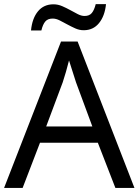

<svg xmlns="http://www.w3.org/2000/svg" viewBox="-20 -920 679 940"><path d="M432.1 -300.8 352.1 -517.1 317.9 -624Q303.2 -565.4 287.1 -517.1L206.1 -300.8ZM544.9 0 459 -221.2H175.8L90.8 0H0L278.8 -716.8H359.9L638.2 0ZM389.6 -772Q368.7 -772 348.6 -781Q328.6 -790 309.3 -800.5Q290 -811 272.2 -820.1Q254.4 -829.1 237.8 -829.1Q213.9 -829.1 201.7 -814.7Q189.5 -800.3 182.6 -771H131.8Q137.7 -830.6 166 -864.7Q194.3 -898.9 241.7 -898.9Q263.7 -898.9 284.4 -889.9Q305.2 -880.9 324.2 -870.4Q343.3 -859.9 360.8 -850.8Q378.4 -841.8 394 -841.8Q417.5 -841.8 429.4 -856.2Q441.4 -870.6 448.7 -899.9H499Q493.2 -841.8 464.8 -806.9Q436.5 -772 389.6 -772Z"/></svg>

Font: NotoSans
Style: Regular
Weight: 400
Designer: Monotype Design team
Foundry: Monotype Imaging Inc.
Version: Version 1.04; ttfautohint (v1.4.1)